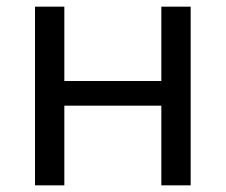

<svg xmlns="http://www.w3.org/2000/svg" viewBox="-20 -556 677 576"><path d="M173 -536V-313H464V-536H552V0H464V-239H173V0H85V-536Z"/></svg>

Font: Noto IKEA Latin
Style: Regular
Weight: 400
Designer: Monotype Design Team
Foundry: Monotype Imaging Inc.
Version: Version 1.0